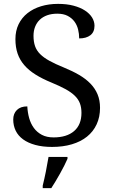

<svg xmlns="http://www.w3.org/2000/svg" viewBox="-20 -744 584 985"><path d="M247.1 9.8Q198.2 9.8 160.9 -0.5Q123.5 -10.7 98.4 -29.1Q73.2 -47.4 60.5 -73.5Q47.9 -99.6 47.9 -130.9Q47.9 -161.1 66.7 -179.7Q85.4 -198.2 120.1 -198.2Q121.6 -167 129.6 -138.2Q137.7 -109.4 153.8 -87.4Q169.9 -65.4 194.8 -52.2Q219.7 -39.1 254.9 -39.1Q322.3 -39.1 360.1 -71.5Q397.9 -104 397.9 -165Q397.9 -192.4 390.1 -213.4Q382.3 -234.4 364.3 -252.2Q346.2 -270 316.7 -286.4Q287.1 -302.7 243.2 -320.8Q196.8 -339.8 162.1 -361.6Q127.4 -383.3 104.5 -409.9Q81.5 -436.5 70.3 -469.2Q59.1 -502 59.1 -543Q59.1 -585.9 75.4 -619.6Q91.8 -653.3 121.1 -676.5Q150.4 -699.7 190.4 -711.9Q230.5 -724.1 277.8 -724.1Q322.8 -724.1 357.4 -714.8Q392.1 -705.6 416 -689.9Q439.9 -674.3 452.4 -654.1Q464.8 -633.8 464.8 -611.8Q464.8 -579.6 443.6 -563.2Q422.4 -546.9 386.2 -546.9Q386.2 -570.3 380.6 -593Q375 -615.7 361.8 -633.5Q348.6 -651.4 327.1 -662.6Q305.7 -673.8 273.9 -673.8Q245.1 -673.8 222.4 -665.8Q199.7 -657.7 184.1 -642.8Q168.5 -627.9 160.2 -606.9Q151.9 -585.9 151.9 -560.1Q151.9 -530.3 159.7 -507.6Q167.5 -484.9 185.8 -466.6Q204.1 -448.2 233.9 -431.9Q263.7 -415.5 307.1 -397.9Q351.1 -379.9 385.5 -359.9Q419.9 -339.8 443.8 -315.2Q467.8 -290.5 480.5 -260Q493.2 -229.5 493.2 -190.9Q493.2 -143.6 475.8 -106.2Q458.5 -68.8 426.3 -43Q394 -17.1 348.6 -3.7Q303.2 9.8 247.1 9.8ZM199.2 208Q207.5 174.8 215.3 136Q223.1 97.2 229 61H326.2V70.8Q319.3 86.4 309.6 106Q299.8 125.5 288.3 146Q276.9 166.5 265.1 186Q253.4 205.6 243.2 221.2H199.2Z"/></svg>

Font: Noto Serif
Style: Regular
Weight: 400
Designer: Monotype Design team
Foundry: Monotype Imaging Inc.
Version: Version 1.02